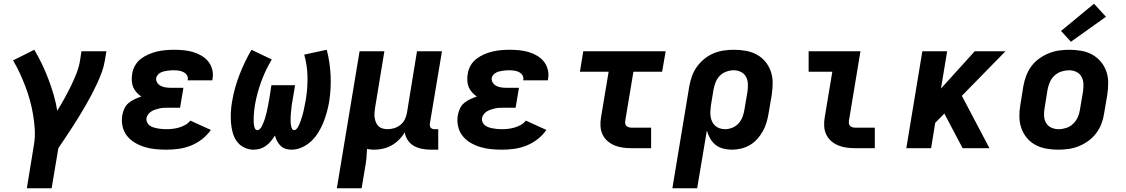

<svg xmlns="http://www.w3.org/2000/svg" viewBox="-20 -795 6040 1030"><path d="M124 215 162 -18Q169 -59 166.5 -100Q164 -141 157.5 -180Q151 -219 140.5 -257Q130 -295 116 -331.5Q102 -368 86 -403Q70 -438 50 -471L164 -528Q186 -491 205 -451.5Q224 -412 239.5 -371Q255 -330 267.5 -287.5Q280 -245 287 -201Q307 -233 325 -265.5Q343 -298 359.5 -331.5Q376 -365 389.5 -399Q403 -433 409 -468L417 -520H551L542 -468Q537 -437 525.5 -406Q514 -375 500 -345Q486 -315 470.5 -285.5Q455 -256 438 -227Q421 -198 403.5 -169Q386 -140 367.5 -112Q349 -84 330.5 -56Q312 -28 293 0L257 215Z M873 8Q843 8 813 5Q783 2 755.5 -6.5Q728 -15 703.5 -29.5Q679 -44 661.5 -66Q644 -88 637.5 -117Q631 -146 636 -177Q639 -194 647 -212Q655 -230 670 -242.5Q685 -255 702.5 -263Q720 -271 738 -277Q724 -287 712.5 -299.5Q701 -312 694.5 -327.5Q688 -343 687 -361.5Q686 -380 689 -398Q692 -421 704 -442.5Q716 -464 735.5 -479Q755 -494 777 -503.5Q799 -513 822 -518.5Q845 -524 868 -526Q891 -528 914 -528Q940 -528 965.5 -525.5Q991 -523 1015 -516Q1039 -509 1060.5 -496.5Q1082 -484 1097 -465.5Q1112 -447 1118.5 -422Q1125 -397 1120 -371Q1120 -369 1119.5 -367.5Q1119 -366 1119 -364H987Q987 -365 987 -365.5Q987 -366 987 -366Q990 -380 983 -391Q976 -402 964.5 -408Q953 -414 940 -416Q927 -418 914 -418Q905 -418 895.5 -417.5Q886 -417 877 -415.5Q868 -414 859 -412Q850 -410 841.5 -405.5Q833 -401 826.5 -393.5Q820 -386 818 -377Q816 -363 823.5 -351.5Q831 -340 843 -334Q855 -328 869 -326Q883 -324 897 -324H964L946 -217H880Q869 -217 858 -216.5Q847 -216 836 -213.5Q825 -211 814 -207.5Q803 -204 793 -198Q783 -192 775.5 -182.5Q768 -173 766 -162Q764 -150 769 -139Q774 -128 783 -121.5Q792 -115 803 -111.5Q814 -108 825.5 -106Q837 -104 849 -103Q861 -102 873 -102Q890 -102 907 -104Q924 -106 941 -111Q958 -116 974 -125Q990 -134 1001 -148L1111 -98Q1092 -70 1063.5 -48Q1035 -26 1003 -13.5Q971 -1 938.5 3.5Q906 8 873 8Z M1544 8Q1527 8 1511.5 3Q1496 -2 1485 -13Q1474 -24 1466.5 -38Q1459 -52 1455 -68Q1445 -52 1433.5 -38Q1422 -24 1407 -13Q1392 -2 1375 3Q1358 8 1341 8Q1313 8 1288.5 -4.5Q1264 -17 1249.5 -38Q1235 -59 1228 -85Q1221 -111 1219 -138.5Q1217 -166 1218.5 -194Q1220 -222 1225 -250Q1237 -322 1264 -392Q1291 -462 1329 -528L1438 -476Q1404 -419 1381.5 -357.5Q1359 -296 1348 -234Q1347 -227 1346 -219.5Q1345 -212 1344 -204.5Q1343 -197 1342.5 -189.5Q1342 -182 1341.5 -174.5Q1341 -167 1341 -159.5Q1341 -152 1341 -145Q1341 -138 1341.5 -130.5Q1342 -123 1344 -116Q1346 -109 1349.5 -103Q1353 -97 1361 -97Q1368 -97 1374 -103Q1380 -109 1383.5 -116Q1387 -123 1390 -130Q1393 -137 1396 -144Q1399 -151 1401 -158Q1403 -165 1405 -172.5Q1407 -180 1409 -187Q1411 -194 1412.5 -201.5Q1414 -209 1415.5 -216.5Q1417 -224 1418.5 -231Q1420 -238 1421 -245.5Q1422 -253 1424 -260L1436 -338H1563L1550 -260Q1549 -253 1547.5 -245.5Q1546 -238 1545 -231Q1544 -224 1543.5 -216.5Q1543 -209 1542 -202Q1541 -195 1540.5 -187.5Q1540 -180 1539.5 -173Q1539 -166 1539 -158.5Q1539 -151 1539 -144Q1539 -137 1540 -130Q1541 -123 1542.5 -116Q1544 -109 1547.5 -103Q1551 -97 1558 -97Q1565 -97 1571 -103.5Q1577 -110 1580.5 -117Q1584 -124 1587 -131Q1590 -138 1592.5 -145.5Q1595 -153 1597.5 -160.5Q1600 -168 1602 -175Q1604 -182 1606 -189.5Q1608 -197 1609.5 -204.5Q1611 -212 1612.5 -219.5Q1614 -227 1615.5 -234.5Q1617 -242 1618.5 -249.5Q1620 -257 1621 -264Q1631 -325 1629.5 -385.5Q1628 -446 1612 -502L1733 -528Q1750 -462 1753.5 -392Q1757 -322 1746 -250Q1741 -222 1733.5 -194Q1726 -166 1715 -138.5Q1704 -111 1688 -85Q1672 -59 1650 -38Q1628 -17 1600 -4.5Q1572 8 1544 8Z M1787 215 1909 -520H2042L1992 -216Q1990 -203 1989 -189.5Q1988 -176 1990 -163Q1992 -150 1997 -138Q2002 -126 2011 -117.5Q2020 -109 2033 -105.5Q2046 -102 2059 -102Q2077 -102 2095 -107.5Q2113 -113 2128 -125Q2143 -137 2151.5 -154Q2160 -171 2163 -189L2217 -520H2351L2286 -132Q2285 -126 2286 -120Q2287 -114 2290.5 -110Q2294 -106 2299.5 -104Q2305 -102 2311 -102H2331V8H2293Q2268 8 2244.5 3.5Q2221 -1 2201 -12Q2181 -23 2168 -42.5Q2155 -62 2151 -85Q2139 -64 2120.5 -45.5Q2102 -27 2080.5 -15Q2059 -3 2035 2.5Q2011 8 1988 8Q1978 8 1968 7Q1958 6 1949 4Q1948 30 1945.5 56Q1943 82 1938 107L1920 215Z M2673 8Q2643 8 2613 5Q2583 2 2555.5 -6.5Q2528 -15 2503.5 -29.5Q2479 -44 2461.5 -66Q2444 -88 2437.5 -117Q2431 -146 2436 -177Q2439 -194 2447 -212Q2455 -230 2470 -242.5Q2485 -255 2502.5 -263Q2520 -271 2538 -277Q2524 -287 2512.5 -299.5Q2501 -312 2494.5 -327.5Q2488 -343 2487 -361.5Q2486 -380 2489 -398Q2492 -421 2504 -442.5Q2516 -464 2535.5 -479Q2555 -494 2577 -503.5Q2599 -513 2622 -518.5Q2645 -524 2668 -526Q2691 -528 2714 -528Q2740 -528 2765.5 -525.5Q2791 -523 2815 -516Q2839 -509 2860.5 -496.5Q2882 -484 2897 -465.5Q2912 -447 2918.5 -422Q2925 -397 2920 -371Q2920 -369 2919.5 -367.5Q2919 -366 2919 -364H2787Q2787 -365 2787 -365.5Q2787 -366 2787 -366Q2790 -380 2783 -391Q2776 -402 2764.5 -408Q2753 -414 2740 -416Q2727 -418 2714 -418Q2705 -418 2695.5 -417.5Q2686 -417 2677 -415.5Q2668 -414 2659 -412Q2650 -410 2641.5 -405.5Q2633 -401 2626.5 -393.5Q2620 -386 2618 -377Q2616 -363 2623.5 -351.5Q2631 -340 2643 -334Q2655 -328 2669 -326Q2683 -324 2697 -324H2764L2746 -217H2680Q2669 -217 2658 -216.5Q2647 -216 2636 -213.5Q2625 -211 2614 -207.5Q2603 -204 2593 -198Q2583 -192 2575.5 -182.5Q2568 -173 2566 -162Q2564 -150 2569 -139Q2574 -128 2583 -121.5Q2592 -115 2603 -111.5Q2614 -108 2625.5 -106Q2637 -104 2649 -103Q2661 -102 2673 -102Q2690 -102 2707 -104Q2724 -106 2741 -111Q2758 -116 2774 -125Q2790 -134 2801 -148L2911 -98Q2892 -70 2863.5 -48Q2835 -26 2803 -13.5Q2771 -1 2738.5 3.5Q2706 8 2673 8Z M3369 0Q3345 0 3322 -3Q3299 -6 3278 -14.5Q3257 -23 3240 -37.5Q3223 -52 3213 -72.5Q3203 -93 3201.5 -116.5Q3200 -140 3204 -164L3245 -410H3091L3109 -520H3551L3532 -410H3378L3334 -146Q3333 -138 3334.5 -130.5Q3336 -123 3341.5 -118.5Q3347 -114 3354.5 -112Q3362 -110 3369 -110H3473V0Z M3587 215 3678 -334Q3683 -361 3692.5 -387.5Q3702 -414 3719 -437.5Q3736 -461 3759 -479.5Q3782 -498 3808.5 -509Q3835 -520 3862.5 -524Q3890 -528 3917 -528Q3949 -528 3980.5 -522.5Q4012 -517 4039 -502.5Q4066 -488 4085.5 -464.5Q4105 -441 4115 -412Q4125 -383 4125 -350.5Q4125 -318 4120 -286L4103 -186Q4099 -162 4092 -138Q4085 -114 4072.5 -91.5Q4060 -69 4042.5 -49.5Q4025 -30 4003 -17Q3981 -4 3956 2Q3931 8 3907 8Q3883 8 3859.5 2Q3836 -4 3818.5 -18Q3801 -32 3789.5 -52.5Q3778 -73 3772 -95L3720 215ZM3870 -102Q3889 -102 3908 -109.5Q3927 -117 3941 -132Q3955 -147 3962.5 -166Q3970 -185 3973 -204L3990 -304Q3993 -325 3992 -345.5Q3991 -366 3982 -383Q3973 -400 3955 -409Q3937 -418 3916 -418Q3897 -418 3877 -411Q3857 -404 3842 -389Q3827 -374 3819.5 -355Q3812 -336 3808 -316L3794 -231Q3792 -216 3791 -200.5Q3790 -185 3792 -170.5Q3794 -156 3800 -143Q3806 -130 3816.5 -120.5Q3827 -111 3841 -106.5Q3855 -102 3870 -102Z M4569 0Q4545 0 4522 -3Q4499 -6 4478 -14.5Q4457 -23 4440 -37.5Q4423 -52 4413 -72.5Q4403 -93 4401.5 -116.5Q4400 -140 4404 -164L4445 -410H4318V-520H4596L4534 -146Q4533 -138 4534.5 -130.5Q4536 -123 4541.5 -118.5Q4547 -114 4554.5 -112Q4562 -110 4569 -110H4673V0Z M4842 0 4928 -520H5061L5028 -320L5209 -520H5374L5140 -281L5288 0H5144L5046 -186L4997 -136L4975 0Z M5657 8Q5625 8 5593.5 2.5Q5562 -3 5535 -17.5Q5508 -32 5488.5 -55.5Q5469 -79 5459 -108Q5449 -137 5448.5 -169Q5448 -201 5454 -234L5470 -334Q5475 -361 5485 -388Q5495 -415 5512.5 -439Q5530 -463 5554.5 -480.5Q5579 -498 5606 -509Q5633 -520 5661 -524Q5689 -528 5716 -528Q5749 -528 5780.5 -522.5Q5812 -517 5838.5 -502.5Q5865 -488 5885 -464.5Q5905 -441 5915 -412Q5925 -383 5925 -351Q5925 -319 5920 -286L5903 -186Q5899 -159 5889 -132Q5879 -105 5861 -81Q5843 -57 5819 -39.5Q5795 -22 5768 -11Q5741 0 5713 4Q5685 8 5657 8ZM5659 -102Q5679 -102 5699.5 -108.5Q5720 -115 5736 -130Q5752 -145 5761 -164.5Q5770 -184 5773 -204L5790 -304Q5793 -325 5792 -346Q5791 -367 5781.5 -384Q5772 -401 5754 -409.5Q5736 -418 5715 -418Q5695 -418 5674.5 -411.5Q5654 -405 5637.5 -390Q5621 -375 5612.5 -355.5Q5604 -336 5600 -316L5584 -216Q5580 -195 5581 -174Q5582 -153 5591.5 -136Q5601 -119 5619.5 -110.5Q5638 -102 5659 -102ZM5725 -571 5672 -629 5849 -775 5913 -705Z"/></svg>

Font: Iosevka SS04 XBd Ex
Style: Italic
Weight: 800
Width: 7
Italic angle: -9°
Monospace: yes
Designer: Belleve Invis
Foundry: Belleve Invis
Version: Version 19.0.0; ttfautohint (v1.8.4)